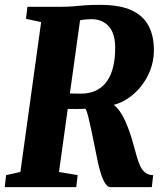

<svg xmlns="http://www.w3.org/2000/svg" viewBox="-22 -771 676 791"><path d="M-2.5 0 3 -49.5 62 -62.5 147.5 -680 85 -693.5 91 -743H228.5Q258.5 -743 279.8 -745Q301 -747 326 -749Q351 -751 391 -751Q471 -751 519.5 -728.8Q568 -706.5 590 -665Q612 -623.5 612 -565Q612 -505 583.5 -452.5Q555 -400 507.2 -367Q459.5 -334 400.5 -332.5L431 -345.5Q449.5 -341 465 -321.2Q480.5 -301.5 492.8 -274.8Q505 -248 513.8 -221.8Q522.5 -195.5 527 -178Q534.5 -152 540.8 -128.8Q547 -105.5 555.2 -87.8Q563.5 -70 576.5 -59.8Q589.5 -49.5 609 -49.5L603.5 0H433Q422 0 412 -14.8Q402 -29.5 394.5 -53Q387 -76.5 381.5 -101.5Q374.5 -135 367.5 -170.2Q360.5 -205.5 353.8 -237.2Q347 -269 341.2 -292Q335.5 -315 330 -323Q324 -322.5 313.5 -322.2Q303 -322 291 -322Q279 -322 267.8 -322.2Q256.5 -322.5 247.5 -322.5L254.5 -386.5Q261 -386 271.8 -385.8Q282.5 -385.5 294 -385.5Q305.5 -385.5 314.5 -385.5Q323.5 -385.5 327.5 -386Q357 -388.5 380.2 -401.5Q403.5 -414.5 419.8 -438Q436 -461.5 444.2 -495.8Q452.5 -530 452.5 -574.5Q452.5 -633.5 425.8 -662.8Q399 -692 355.5 -692Q347.5 -692 335.5 -691.2Q323.5 -690.5 310 -687.8Q296.5 -685 283.5 -678L312 -717.5L221 -62.5L298 -49.5L292 0Z"/></svg>

Font: Merriweather 24pt SemiCondensed Black
Style: Italic
Weight: 900
Width: 4
Italic angle: -7.8°
Designer: Eben Sorkin
Foundry: Eben Sorkin
Version: Version 2.101